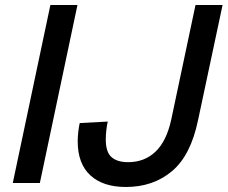

<svg xmlns="http://www.w3.org/2000/svg" viewBox="-20 -730 908 766"><path d="M31 0 181 -710H289L139 0ZM482 16Q391 16 340.5 -30.5Q290 -77 290 -166Q290 -185 292.5 -205.5Q295 -226 298 -239L410 -245Q407 -234 404.5 -213Q402 -192 402 -174Q402 -123 425 -103Q448 -83 491 -83Q556 -83 600 -124.5Q644 -166 663 -252L760 -710H868L770 -250Q741 -110 666 -47Q591 16 482 16Z"/></svg>

Font: Geist Medium
Style: Italic
Weight: 500
Italic angle: -12°
Designer: Basement.studio, Andrés Briganti, Mateo Zaragoza
Foundry: Basement.studio, Vercel, Andrés Briganti, Guido Ferreyra, Mateo Zaragoza
Version: Version 1.500; ttfautohint (v1.8.4.7-5d5b)